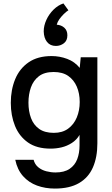

<svg xmlns="http://www.w3.org/2000/svg" viewBox="-20 -861 651 1120"><path d="M300 239Q244 239 196 221.5Q148 204 114.5 166.5Q81 129 69 71H176Q183 98 203 114.5Q223 131 250 138Q277 145 304 145Q355 145 386 124Q417 103 430.5 67.5Q444 32 444 -13V-74Q427 -45 399 -27Q371 -9 339.5 -1.5Q308 6 275 6Q194 6 143 -30Q92 -66 67.5 -126.5Q43 -187 43 -261Q43 -337 68.5 -399Q94 -461 147 -497.5Q200 -534 281 -534Q328 -534 372 -517.5Q416 -501 445 -465L451 -527H548V-25Q548 56 522 115.5Q496 175 441 207Q386 239 300 239ZM294 -86Q344 -86 377.5 -110.5Q411 -135 428 -176Q445 -217 445 -266Q445 -316 428 -355.5Q411 -395 378 -418Q345 -441 293 -441Q239 -441 207 -416.5Q175 -392 160.5 -351.5Q146 -311 146 -262Q146 -212 161 -172Q176 -132 208.5 -109Q241 -86 294 -86ZM306 -593Q273 -593 254.5 -616Q236 -639 235 -678Q235 -711 250.5 -745Q266 -779 292.5 -805Q319 -831 350 -841L379 -801Q366 -793 351.5 -778.5Q337 -764 326 -748.5Q315 -733 311 -717Q338 -715 355.5 -699Q373 -683 373 -655Q373 -624 352.5 -608.5Q332 -593 306 -593Z"/></svg>

Font: Onest Medium
Style: Regular
Weight: 500
Designer: Dmitri Voloshin, Andrey Kudryavtsev
Foundry: Dmitri Voloshin, Andrey Kudryavtsev
Version: Version 1.000;gftools[0.9.33]